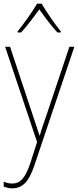

<svg xmlns="http://www.w3.org/2000/svg" viewBox="-20 -783 427 1046"><path d="M207 -763H182C158 -721 107 -650 76 -612V-606H95C128 -642 167 -694 194 -732C222 -693 259 -642 293 -606H311V-612C284 -645 231 -720 207 -763ZM8 -528 182 -9 144 109C116 191 88 217 47 217C30 217 16 213 0 207V233C16 240 30 243 47 243C103 243 138 206 167 119L385 -528H358L234 -158C218 -112 206 -78 197 -45H195C188 -68 178 -96 157 -160L35 -528Z"/></svg>

Font: Noto Sans Sinhala SemiCondensed Thin
Style: Regular
Weight: 100
Width: 4
Designer: Jelle Bosma - Monotype Design Team
Foundry: Monotype Imaging Inc.
Version: Version 2.006